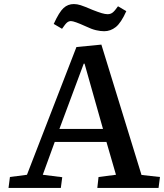

<svg xmlns="http://www.w3.org/2000/svg" viewBox="-20 -927 811 947"><path d="M480 -707 678 -64 769 -54 762 0H460L466 -54L552 -65L505 -227H250L191 -65L287 -53L280 0H22L29 -54L113 -65L357 -695ZM273 -291H488L397 -613H393ZM494 -773Q476 -773 454 -778Q432 -783 403 -797Q346 -823 330 -823Q320 -823 311.5 -816.5Q303 -810 286 -785L245 -809Q272 -868 293.5 -887.5Q315 -907 344 -907Q360 -907 377.5 -901.5Q395 -896 437 -878Q465 -867 482 -862Q499 -857 511 -857Q525 -857 535.5 -865Q546 -873 562 -896L603 -872Q577 -814 551 -793.5Q525 -773 494 -773Z"/></svg>

Font: Literata 7pt Medium
Style: Italic
Weight: 500
Italic angle: -2°
Designer: Latin by Veronika Burian and Jose Scaglione. Greek by Irene Vlachou. Cyrillic by Vera Evstafieva
Foundry: TypeTogether
Version: Version 3.002